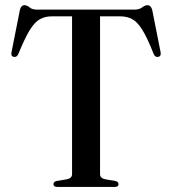

<svg xmlns="http://www.w3.org/2000/svg" viewBox="-20 -738 679 758"><path d="M126.5 -700H510Q530 -700 541.2 -708.8Q552.5 -717.5 562 -717.5Q576 -717.5 581 -698.5L614 -532Q617 -516 605 -513.5Q593 -511 587 -524Q562 -588 542 -620Q522 -652 501.5 -662.8Q481 -673.5 454.5 -673.5H375V-50.5Q375 -34 396.5 -30L435.5 -23.5Q448 -20.5 448 -11Q448 0 433 0H206.5Q191 0 191 -11Q191 -20.5 203.5 -23.5L243 -30Q264.5 -34 264.5 -50.5V-673.5H184.5Q158 -673.5 137.5 -662.2Q117 -651 97.2 -618.8Q77.5 -586.5 52 -524Q46 -511 34 -513.5Q22 -516 25.5 -532L58.5 -698.5Q63 -717.5 77 -717.5Q86.5 -717.5 96.8 -708.8Q107 -700 126.5 -700Z"/></svg>

Font: Fraunces 72pt
Style: Regular
Weight: 400
Version: Version 1.000;[0bf87f6ff]